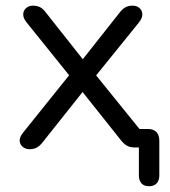

<svg xmlns="http://www.w3.org/2000/svg" viewBox="-20 -513 592 668"><path d="M498.7 134.9Q480.8 134.9 472 124.7Q463.2 114.5 463.2 97V-15L473.9 0H447.8Q433.2 0 422.7 -5.6Q412.3 -11.2 402.5 -22.9L253.2 -210.6H281.4L127.5 -16.9Q118.7 -5.6 108.2 0.2Q97.7 6.1 82.7 6.1Q69.2 6.1 59.2 -1.9Q49.2 -9.9 48.5 -23.1Q47.8 -36.2 60.5 -51.8L237.2 -271.9V-230.4L73 -434.4Q60.3 -450.1 60.8 -463.5Q61.3 -476.8 71 -485.1Q80.7 -493.3 94.3 -493.3Q109.3 -493.3 119.5 -487.9Q129.8 -482.5 138.5 -470.8L282.3 -288.8H253.7L397.5 -470.8Q406.7 -482.5 417 -487.9Q427.2 -493.3 441.8 -493.3Q455.7 -493.3 465.2 -485.1Q474.7 -476.8 475.2 -463.5Q475.7 -450.1 463 -434.4L299.8 -232.5V-268.9L488.4 -35.6L454.3 -64.3H494.2Q514.2 -64.3 524.2 -53.5Q534.3 -42.8 534.3 -22.8V97Q534.3 114.5 525.2 124.7Q516.2 134.9 498.7 134.9Z"/></svg>

Font: Nunito ExtraLight
Style: Regular
Weight: 200
Designer: Vernon Adams
Foundry: Vernon Adams
Version: Version 3.602